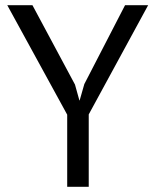

<svg xmlns="http://www.w3.org/2000/svg" viewBox="-20 -720 598 740"><path d="M239 -278 8 -700H105L269 -394L286 -333H287L305 -396L462 -700H551L322 -279V0H239Z"/></svg>

Font: PT Sans
Style: Regular
Weight: 400
Designer: A.Korolkova, O.Umpeleva, V.Yefimov
Foundry: ParaType Ltd
Version: Version 2.003